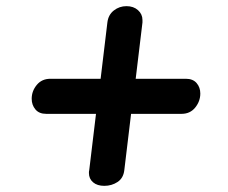

<svg xmlns="http://www.w3.org/2000/svg" viewBox="-20 -601 740 624"><path d="M584 -345Q607 -345 619 -331Q631 -317 631 -297Q631 -272 614.5 -251.5Q598 -231 570 -231H406L384 -48Q381 -22 362 -9.5Q343 3 319 3Q296 3 282.5 -8.5Q269 -20 269 -39Q269 -45 270 -48L292 -231H130Q107 -231 95 -245.5Q83 -260 83 -280Q83 -305 99.5 -325Q116 -345 144 -345H307L329 -528Q332 -553 350 -567Q368 -581 391 -581Q414 -581 428.5 -568Q443 -555 443 -536V-528L421 -345Z"/></svg>

Font: Lebkuchenwelt
Style: Regular
Weight: 400
Designer: Vernon Adams
Foundry: Gereon Berster
Version: Version 1.000;PS 001.001;hotconv 1.0.56 